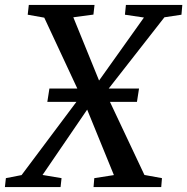

<svg xmlns="http://www.w3.org/2000/svg" viewBox="-51 -763 764 783"><path d="M-31 0 -27 -36.5 37 -49 278.5 -371.5 129.5 -691 62 -703 66.5 -743H334.5L330 -703.5L248 -692.5L353 -434.5L536 -691.5L458.5 -703L462.5 -743H692.5L689 -703L619.5 -692.5L379.5 -385.5L538 -49.5L609.5 -36.5L606.5 0H330.5L333.5 -36.5L413.5 -49L304.5 -316L122.5 -49.5L200 -36.5L196 0ZM516 -402 507.5 -347.5H142L150.5 -402Z"/></svg>

Font: Merriweather Text Regular
Style: Italic
Weight: 400
Italic angle: -7.8°
Designer: Eben Sorkin
Foundry: Eben Sorkin
Version: Version 2.100; ttfautohint (v1.7.19-72a1) -l 8 -r 50 -G 200 